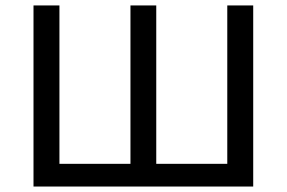

<svg xmlns="http://www.w3.org/2000/svg" viewBox="-20 -682 1049 702"><path d="M102.5 0V-662.1H197.3V-83H457V-662.1H551.3V-83H811V-662.1H905.8V0Z"/></svg>

Font: PT Astra Sans
Style: Regular
Weight: 400
Designer: A.Korolkova, I. Chaeva
Foundry: ParaType Ltd
Version: Version 1.001; ttfautohint (v1.6)